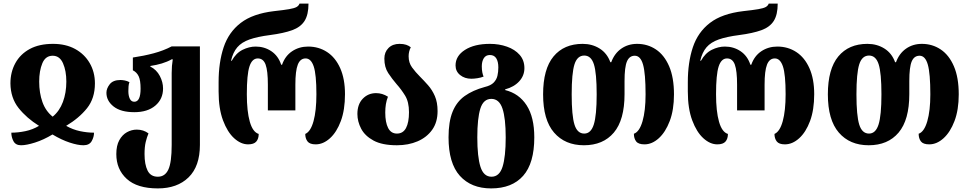

<svg xmlns="http://www.w3.org/2000/svg" viewBox="-20 -794 5392 1068"><path d="M97 14Q67 14 55 -8.5Q43 -31 43 -56Q81 -56 121.5 -64.5Q162 -73 197 -94Q128 -137 83.5 -193Q39 -249 38 -330Q38 -393 65.5 -443Q93 -493 145.5 -521.5Q198 -550 275 -550Q346 -550 398 -521.5Q450 -493 479 -443Q508 -393 508 -330Q508 -247 464 -192Q420 -137 348 -94Q385 -73 425 -64.5Q465 -56 503 -56Q503 -32 490 -9Q477 14 444 14Q413 14 367.5 -1Q322 -16 272 -46Q222 -16 174.5 -1Q127 14 97 14ZM273 -145Q311 -176 330 -227Q349 -278 349 -340Q349 -400 330.5 -442Q312 -484 273 -484Q233 -484 215.5 -442Q198 -400 198 -340Q198 -277 216 -226.5Q234 -176 273 -145Z M858 254Q743 254 685 201Q627 148 627 63Q627 16 643.5 -14Q660 -44 686 -58.5Q712 -73 741 -73Q778 -73 806 -52Q797 -31 790.5 -4Q784 23 784 63Q784 121 801 155Q818 189 858 189Q898 189 916.5 149Q935 109 935 12V-388Q935 -428 941 -464H935Q910 -450 880 -441Q850 -432 816 -427V-424Q851 -406 869 -371.5Q887 -337 887 -302Q887 -243 844 -206.5Q801 -170 727 -170Q652 -170 612 -201.5Q572 -233 572 -278Q572 -302 590.5 -325.5Q609 -349 650 -349Q660 -349 673.5 -346.5Q687 -344 700 -337Q696 -327 695 -313.5Q694 -300 694 -287Q694 -262 702 -245Q710 -228 727 -228Q762 -228 762 -301Q762 -347 751.5 -369.5Q741 -392 719 -403V-474Q780 -483 834.5 -497.5Q889 -512 935 -536H1092V12Q1092 131 1029 192.5Q966 254 858 254Z M1360 9Q1320 9 1282.5 -25Q1245 -59 1220.5 -124.5Q1196 -190 1196 -285V-337Q1196 -447 1224 -531Q1252 -615 1319 -666.5Q1386 -718 1504 -732Q1559 -738 1588 -743Q1617 -748 1629.5 -755Q1642 -762 1646 -774H1696Q1696 -712 1674 -677.5Q1652 -643 1605 -626Q1558 -609 1482 -599Q1412 -590 1368 -574.5Q1324 -559 1300 -531Q1276 -503 1265 -456H1269Q1293 -499 1329.5 -517Q1366 -535 1402 -535Q1451 -535 1489.5 -509Q1528 -483 1544 -434H1549Q1566 -483 1605 -509Q1644 -535 1694 -535Q1753 -535 1799.5 -504.5Q1846 -474 1872.5 -414.5Q1899 -355 1899 -270Q1899 -183 1876 -121Q1853 -59 1815.5 -25Q1778 9 1736 9Q1703 9 1690.5 -7.5Q1678 -24 1678 -49Q1708 -62 1724 -120Q1740 -178 1740 -270Q1740 -380 1725 -424.5Q1710 -469 1680 -469Q1650 -469 1636.5 -434.5Q1623 -400 1623 -323V-180H1470V-323Q1470 -400 1457.5 -434.5Q1445 -469 1414 -469Q1382 -469 1367.5 -424Q1353 -379 1353 -270Q1353 -175 1369.5 -117Q1386 -59 1419 -49Q1419 -22 1405.5 -6.5Q1392 9 1360 9Z M2188 14Q2106 14 2058 -12Q2010 -38 1989 -78Q1968 -118 1968 -160Q1968 -214 1998 -245Q2028 -276 2072 -276Q2107 -276 2138 -256Q2130 -236 2126.5 -214.5Q2123 -193 2123 -168Q2123 -113 2139 -82Q2155 -51 2188 -51Q2222 -51 2238.5 -82Q2255 -113 2255 -170Q2255 -227 2233.5 -262Q2212 -297 2186 -326Q2161 -355 2139.5 -387.5Q2118 -420 2118 -468Q2118 -504 2141 -527Q2164 -550 2202 -550Q2224 -550 2239 -545Q2254 -540 2265 -531Q2253 -508 2253 -481Q2253 -445 2272 -419Q2291 -393 2316 -368Q2338 -346 2361 -320Q2384 -294 2399 -259.5Q2414 -225 2414 -176Q2414 -114 2384 -72Q2354 -30 2303 -8Q2252 14 2188 14Z M2712 254Q2601 254 2538 184Q2475 114 2475 -30Q2475 -117 2497.5 -172.5Q2520 -228 2565 -260Q2610 -292 2676 -310Q2710 -318 2726 -334.5Q2742 -351 2747 -372.5Q2752 -394 2752 -419Q2752 -451 2740.5 -469.5Q2729 -488 2705 -488Q2682 -488 2671 -470Q2660 -452 2660 -425Q2660 -406 2663 -391Q2666 -376 2670 -368Q2655 -362 2636 -359Q2617 -356 2602 -356Q2565 -356 2539.5 -376.5Q2514 -397 2514 -430Q2514 -483 2566.5 -516.5Q2619 -550 2705 -550Q2756 -550 2800 -534.5Q2844 -519 2870.5 -489Q2897 -459 2897 -415Q2897 -373 2868 -341.5Q2839 -310 2790 -297V-293Q2867 -274 2909.5 -208Q2952 -142 2952 -30Q2952 114 2890 184Q2828 254 2712 254ZM2714 189Q2758 189 2775.5 133.5Q2793 78 2793 -30Q2793 -136 2775 -190Q2757 -244 2713 -244Q2669 -244 2652 -190Q2635 -136 2635 -30Q2635 78 2652.5 133.5Q2670 189 2714 189Z M3228 14Q3123 14 3062 -56.5Q3001 -127 3001 -269Q3001 -410 3059 -480Q3117 -550 3221 -550Q3274 -550 3315.5 -524Q3357 -498 3375 -448H3380Q3398 -497 3436 -523.5Q3474 -550 3524 -550Q3582 -550 3628.5 -519Q3675 -488 3702 -425.5Q3729 -363 3729 -269Q3729 -183 3705.5 -121Q3682 -59 3644.5 -25Q3607 9 3565 9Q3531 9 3518.5 -7.5Q3506 -24 3506 -50Q3537 -61 3554 -119.5Q3571 -178 3571 -269Q3571 -385 3557 -434.5Q3543 -484 3511 -484Q3481 -484 3467.5 -452.5Q3454 -421 3454 -343V-270Q3454 -127 3394.5 -56.5Q3335 14 3228 14ZM3230 -51Q3267 -51 3283 -101.5Q3299 -152 3299 -269Q3299 -388 3283.5 -436.5Q3268 -485 3230 -485Q3191 -485 3175.5 -436Q3160 -387 3160 -269Q3160 -151 3175.5 -101Q3191 -51 3230 -51Z M3970 9Q3930 9 3892.5 -25Q3855 -59 3830.5 -124.5Q3806 -190 3806 -285V-337Q3806 -447 3834 -531Q3862 -615 3929 -666.5Q3996 -718 4114 -732Q4169 -738 4198 -743Q4227 -748 4239.5 -755Q4252 -762 4256 -774H4306Q4306 -712 4284 -677.5Q4262 -643 4215 -626Q4168 -609 4092 -599Q4022 -590 3978 -574.5Q3934 -559 3910 -531Q3886 -503 3875 -456H3879Q3903 -499 3939.5 -517Q3976 -535 4012 -535Q4061 -535 4099.5 -509Q4138 -483 4154 -434H4159Q4176 -483 4215 -509Q4254 -535 4304 -535Q4363 -535 4409.5 -504.5Q4456 -474 4482.5 -414.5Q4509 -355 4509 -270Q4509 -183 4486 -121Q4463 -59 4425.5 -25Q4388 9 4346 9Q4313 9 4300.5 -7.5Q4288 -24 4288 -49Q4318 -62 4334 -120Q4350 -178 4350 -270Q4350 -380 4335 -424.5Q4320 -469 4290 -469Q4260 -469 4246.5 -434.5Q4233 -400 4233 -323V-180H4080V-323Q4080 -400 4067.5 -434.5Q4055 -469 4024 -469Q3992 -469 3977.5 -424Q3963 -379 3963 -270Q3963 -175 3979.5 -117Q3996 -59 4029 -49Q4029 -22 4015.5 -6.5Q4002 9 3970 9Z M4812 14Q4707 14 4646 -56.5Q4585 -127 4585 -269Q4585 -410 4643 -480Q4701 -550 4805 -550Q4858 -550 4899.5 -524Q4941 -498 4959 -448H4964Q4982 -497 5020 -523.5Q5058 -550 5108 -550Q5166 -550 5212.5 -519Q5259 -488 5286 -425.5Q5313 -363 5313 -269Q5313 -183 5289.5 -121Q5266 -59 5228.5 -25Q5191 9 5149 9Q5115 9 5102.5 -7.5Q5090 -24 5090 -50Q5121 -61 5138 -119.5Q5155 -178 5155 -269Q5155 -385 5141 -434.5Q5127 -484 5095 -484Q5065 -484 5051.5 -452.5Q5038 -421 5038 -343V-270Q5038 -127 4978.5 -56.5Q4919 14 4812 14ZM4814 -51Q4851 -51 4867 -101.5Q4883 -152 4883 -269Q4883 -388 4867.5 -436.5Q4852 -485 4814 -485Q4775 -485 4759.5 -436Q4744 -387 4744 -269Q4744 -151 4759.5 -101Q4775 -51 4814 -51Z"/></svg>

Font: Noto Serif Georgian Condensed ExtraBold
Style: Regular
Weight: 800
Width: 3
Designer: Monotype Design Team, Akaki Razmadze
Foundry: Google LLC
Version: Version 2.003; ttfautohint (v1.8.4.7-5d5b)